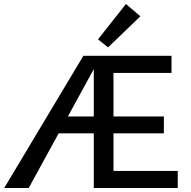

<svg xmlns="http://www.w3.org/2000/svg" viewBox="-20 -936 951 956"><path d="M679 -855 518 -700 468 -740 607 -916ZM545 -85H865V0H447V-272H272L123 0H1L395 -658H834V-573H545V-356H796V-272H545ZM318 -356H447V-592Z"/></svg>

Font: EauTest Semibold
Style: Regular
Weight: 600
Designer: Christian Thalmann (Catharsis Fonts)
Version: Version 0.001;PS 000.001;hotconv 1.0.88;makeotf.lib2.5.64775